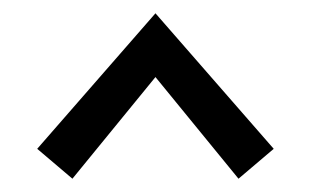

<svg xmlns="http://www.w3.org/2000/svg" viewBox="-20 -686 468 289"><path d="M36 -462 214 -666 392 -462 339 -417 214 -570 89 -417Z"/></svg>

Font: Ysabeau Medium
Style: Regular
Weight: 500
Designer: Christian Thalmann (Catharsis Fonts)
Version: Version 0.003